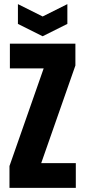

<svg xmlns="http://www.w3.org/2000/svg" viewBox="-20 -912 414 932"><path d="M26 0V-106L192 -580H28V-700H346V-594L180 -120H348V0ZM307 -892V-796L187 -736L67 -796V-892L187 -832Z"/></svg>

Font: Tektur Condensed SemiBold
Style: Regular
Weight: 600
Width: 3
Designer: Adam Jagosz
Foundry: Adam Jagosz
Version: Version 1.005;gftools[0.9.30]